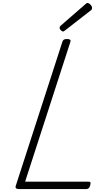

<svg xmlns="http://www.w3.org/2000/svg" viewBox="-20 -1279 734 1299"><path d="M108 0Q79 0 87 -23L402 -996Q405 -1006 411.5 -1010.5Q418 -1015 433 -1015Q448 -1015 454 -1010.5Q460 -1006 456 -995L150 -50H579Q590 -50 592 -44Q594 -38 590 -25Q587 -12 580.5 -6Q574 0 564 0ZM407 -1066Q400 -1066 391.5 -1074.5Q383 -1083 383 -1090Q383 -1092 384 -1095.5Q385 -1099 388 -1103L557 -1250Q561 -1254 564.5 -1256.5Q568 -1259 572 -1259Q578 -1259 585.5 -1253.5Q593 -1248 598 -1240.5Q603 -1233 603 -1225Q603 -1222 602 -1218.5Q601 -1215 596 -1210L421 -1074Q416 -1071 413.5 -1068.5Q411 -1066 407 -1066Z"/></svg>

Font: Playwrite US Trad ExtraLight
Style: Regular
Weight: 250
Designer: Veronika Burian, José Scaglione
Foundry: TypeTogether
Version: Version 1.003